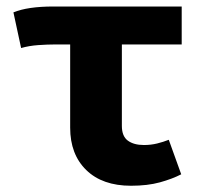

<svg xmlns="http://www.w3.org/2000/svg" viewBox="-20 -565 655 602"><path d="M549.7 -544.6V-425.6H362.1V-170.3Q362.1 -137.9 380.8 -124.1Q399.5 -110.3 431.3 -110.3Q452.8 -110.3 472.6 -115.1Q492.3 -120 509.2 -126.7L548.2 -18.5Q520.5 -4.1 481.5 6.7Q442.6 17.4 390.8 17.4Q301 17.4 250.5 -31.8Q200 -81 200 -164.6V-425.6H151.8Q129.2 -425.6 100 -423.6Q70.8 -421.5 46.2 -414.4L22.1 -526.2Q66.7 -544.6 147.2 -544.6Z"/></svg>

Font: FiraCode Nerd Font
Style: Bold
Weight: 700
Designer: Carrois Corporate, Edenspiekermann AG, Nikita Prokopov
Foundry: Carrois Corporate, Edenspiekermann AG, Nikita Prokopov
Version: Version 6.002;Nerd Fonts 2.1.0